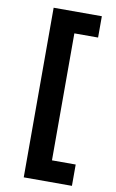

<svg xmlns="http://www.w3.org/2000/svg" viewBox="-99 -797 615 1020"><g transform="rotate(10 208.0 -287.5)"><path d="M105 -745H365V-630H237V55H365V170H105Z"/></g></svg>

Font: Eudoxus Sans
Style: Bold
Weight: 700
Designer: Stijn de Vries
Foundry: tokotype
Version: Version 2.005